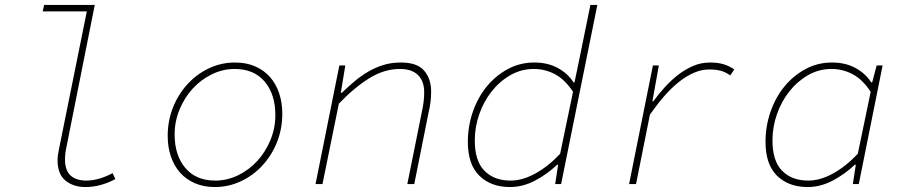

<svg xmlns="http://www.w3.org/2000/svg" viewBox="-20 -742 3640 774"><path d="M324 12Q276 12 244 -14Q212 -40 212 -96Q212 -115 218 -142L330 -696H152L158 -722H362L248 -150Q242 -123 242 -100Q242 -55 264.5 -34.5Q287 -14 328 -14Q377 -14 434 -44L445 -20Q417 -5 386.5 3.5Q356 12 324 12Z M846 12Q801 12 765.5 -3.5Q730 -19 706 -46Q682 -73 669 -111Q656 -149 656 -194Q656 -255 677.5 -309Q699 -363 736.5 -403.5Q774 -444 823 -467Q872 -490 928 -490Q973 -490 1008.5 -474.5Q1044 -459 1068 -432Q1092 -405 1105 -367Q1118 -329 1118 -284Q1118 -222 1096.5 -168.5Q1075 -115 1037.5 -74.5Q1000 -34 950.5 -11Q901 12 846 12ZM848 -14Q896 -14 940 -35.5Q984 -57 1017 -93Q1050 -129 1070 -177Q1090 -225 1090 -278Q1090 -362 1047 -413Q1004 -464 926 -464Q878 -464 834 -442.5Q790 -421 757 -385Q724 -349 704 -301Q684 -253 684 -200Q684 -116 727 -65Q770 -14 848 -14Z M1252 0 1348 -478H1372L1354 -368H1358Q1383 -392 1409 -414Q1435 -436 1464 -453Q1493 -470 1525.5 -480Q1558 -490 1596 -490Q1662 -490 1690 -457Q1718 -424 1718 -374Q1718 -350 1715.5 -330.5Q1713 -311 1708 -290L1650 0H1622L1680 -288Q1685 -311 1687.5 -330Q1690 -349 1690 -370Q1690 -415 1665 -439.5Q1640 -464 1592 -464Q1529 -464 1468.5 -426.5Q1408 -389 1346 -324L1280 0Z M2036 12Q1959 12 1912.5 -33.5Q1866 -79 1866 -170Q1866 -233 1886 -291Q1906 -349 1942 -393Q1978 -437 2027 -463.5Q2076 -490 2134 -490Q2188 -490 2228.5 -468Q2269 -446 2292 -410H2296L2316 -506L2360 -722H2388L2242 0H2218L2230 -78H2226Q2185 -39 2136 -13.5Q2087 12 2036 12ZM2038 -14Q2086 -14 2138 -42.5Q2190 -71 2238 -122L2290 -372Q2257 -422 2217 -443Q2177 -464 2132 -464Q2081 -464 2037.5 -439Q1994 -414 1962 -373.5Q1930 -333 1912 -281.5Q1894 -230 1894 -176Q1894 -93 1933 -53.5Q1972 -14 2038 -14Z M2516 0 2612 -478H2636L2610 -334H2614Q2635 -363 2660.5 -391Q2686 -419 2714.5 -441Q2743 -463 2775 -476.5Q2807 -490 2842 -490Q2874 -490 2897 -483Q2920 -476 2940 -462L2924 -438Q2904 -452 2884.5 -457Q2865 -462 2839 -462Q2808 -462 2777 -448.5Q2746 -435 2716 -411Q2686 -387 2657 -353.5Q2628 -320 2600 -280L2544 0Z M3236 12Q3159 12 3112.5 -33.5Q3066 -79 3066 -170Q3066 -233 3086 -291Q3106 -349 3142 -393Q3178 -437 3227 -463.5Q3276 -490 3334 -490Q3388 -490 3428.5 -468Q3469 -446 3492 -410H3496L3514 -478H3538L3442 0H3418L3430 -78H3426Q3385 -39 3336 -13.5Q3287 12 3236 12ZM3238 -14Q3286 -14 3338 -42.5Q3390 -71 3438 -122L3490 -372Q3457 -422 3417 -443Q3377 -464 3332 -464Q3281 -464 3237.5 -439Q3194 -414 3162 -373.5Q3130 -333 3112 -281.5Q3094 -230 3094 -176Q3094 -93 3133 -53.5Q3172 -14 3238 -14Z"/></svg>

Font: Source Code Pro ExtraLight
Style: Italic
Weight: 200
Italic angle: -11°
Monospace: yes
Designer: Paul D. Hunt, Teo Tuominen
Foundry: Adobe Systems Incorporated
Version: Version 1.050;PS 1.000;hotconv 16.6.51;makeotf.lib2.5.65220